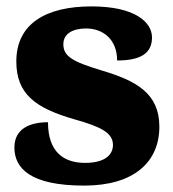

<svg xmlns="http://www.w3.org/2000/svg" viewBox="-20 -570 542 600"><path d="M243 10C399 10 478 -64 478 -174C478 -279 405 -318 297 -350C204 -378 178 -395 178 -432C178 -465 208 -481 249 -481C303 -481 346 -446 346 -381C422 -381 455 -405 455 -453C455 -500 403 -550 266 -550C125 -550 31 -497 31 -378C31 -276 91 -232 213 -197C295 -174 333 -155 333 -117C333 -88 310 -61 246 -61C178 -61 130 -96 130 -188C72 -188 25 -167 25 -109C25 -44 75 10 243 10Z"/></svg>

Font: Noto Serif Thai Black
Style: Regular
Weight: 900
Designer: Monotype Design Team
Foundry: Monotype Imaging Inc.
Version: Version 2.002